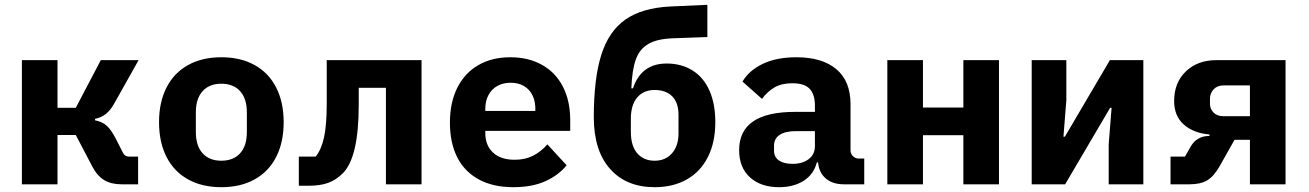

<svg xmlns="http://www.w3.org/2000/svg" viewBox="-20 -766 5440 798"><path d="M71 -516H219V-318H295L399 -516H556L456 -338Q439 -307 419.5 -292Q400 -277 375 -272V-266Q405 -260 423 -244Q441 -228 460 -192L491 -131Q495 -123 501.5 -119Q508 -115 517 -115H554V0H485Q442 0 413 -17.5Q384 -35 363 -75L295 -205H219V0H71Z M641 -258Q641 -341 672 -402Q703 -463 761.5 -495.5Q820 -528 900 -528Q980 -528 1038.5 -495.5Q1097 -463 1128 -402Q1159 -341 1159 -258Q1159 -175 1128 -114Q1097 -53 1038.5 -20.5Q980 12 900 12Q820 12 761.5 -20.5Q703 -53 672 -114Q641 -175 641 -258ZM1006 -217V-299Q1006 -356 978 -387Q950 -418 900 -418Q850 -418 822 -387Q794 -356 794 -299V-217Q794 -160 822 -129Q850 -98 900 -98Q950 -98 978 -129Q1006 -160 1006 -217Z M1222 -115H1292Q1315 -143 1326.5 -194Q1338 -245 1338 -335V-516H1732V0H1584V-401H1471V-331Q1471 -112 1405 -46Q1377 -18 1344 -6Q1311 6 1263 6H1222Z M1850 -256Q1850 -340 1880.5 -401Q1911 -462 1967.5 -495Q2024 -528 2101 -528Q2177 -528 2233.5 -496Q2290 -464 2320 -405Q2350 -346 2350 -266V-222H1997V-213Q1997 -162 2029 -132Q2061 -102 2119 -102Q2163 -102 2196 -119Q2229 -136 2255 -166L2335 -79Q2302 -38 2247 -13Q2192 12 2114 12Q2029 12 1969.5 -20.5Q1910 -53 1880 -113Q1850 -173 1850 -256ZM1997 -313V-305H2205V-313Q2205 -363 2177.5 -392.5Q2150 -422 2102 -422Q2070 -422 2046.5 -408.5Q2023 -395 2010 -370.5Q1997 -346 1997 -313Z M2448 -279Q2448 -439 2479 -537.5Q2510 -636 2579 -684.5Q2648 -733 2765 -739L2920 -746V-612L2780 -607Q2712 -605 2675 -583.5Q2638 -562 2622.5 -518.5Q2607 -475 2604 -399H2611Q2645 -502 2751 -502Q2811 -502 2857 -474Q2903 -446 2928 -391Q2953 -336 2953 -258Q2953 -175 2922.5 -114Q2892 -53 2835 -20.5Q2778 12 2701 12Q2583 12 2515.5 -64Q2448 -140 2448 -279ZM2800 -211V-289Q2800 -339 2774 -365.5Q2748 -392 2701 -392Q2655 -392 2628.5 -361Q2602 -330 2602 -273V-217Q2602 -160 2628.5 -129Q2655 -98 2701 -98Q2746 -98 2773 -129Q2800 -160 2800 -211Z M3487 0Q3441 0 3412.5 -24Q3384 -48 3380 -91H3375Q3362 -41 3320 -14.5Q3278 12 3218 12Q3142 12 3097 -29Q3052 -70 3052 -142Q3052 -301 3284 -301H3367V-327Q3367 -374 3345 -397Q3323 -420 3273 -420Q3229 -420 3199.5 -403Q3170 -386 3147 -355L3066 -427Q3093 -473 3150 -500.5Q3207 -528 3290 -528Q3397 -528 3456 -478.5Q3515 -429 3515 -333V-141Q3515 -127 3525 -117Q3535 -107 3549 -107H3572V0ZM3367 -159V-221H3288Q3244 -221 3220.5 -205.5Q3197 -190 3197 -160V-140Q3197 -113 3217.5 -99Q3238 -85 3274 -85Q3315 -85 3341 -104.5Q3367 -124 3367 -159Z M3668 -516H3816V-319H3984V-516H4132V0H3984V-204H3816V0H3668Z M4268 -516H4412V-350L4400 -198H4406L4593 -516H4732V0H4588V-166L4600 -318H4594L4407 0H4268Z M4845 -115H4905L4930 -159Q4943 -180 4962 -190.5Q4981 -201 5007 -201V-207Q4940 -213 4900 -248.5Q4860 -284 4860 -346Q4860 -423 4909 -469.5Q4958 -516 5035 -516H5323V0H5175V-185H5111L5049 -75Q5025 -33 4997.5 -16.5Q4970 0 4924 0H4845ZM5175 -411H5065Q5039 -411 5024 -394.5Q5009 -378 5009 -357V-334Q5009 -313 5024 -298Q5039 -283 5065 -283H5175Z"/></svg>

Font: iA Writer Quattro V
Style: Regular
Weight: 400
Designer: Mike Abbink, Paul van der Laan, Pieter van Rosmalen, Oliver Reichenstein
Foundry: Information Architects Inc.
Version: Version 2.000